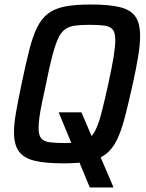

<svg xmlns="http://www.w3.org/2000/svg" viewBox="-20 -716 648 851"><path d="M378 115 240 -218H341L482 112V115ZM261 8Q179 8 131.5 -4Q84 -16 63 -46Q42 -76 42 -130Q42 -168 51.5 -221Q61 -274 76 -346Q94 -432 109.5 -493.5Q125 -555 144.5 -594.5Q164 -634 194 -656.5Q224 -679 269.5 -687.5Q315 -696 382 -696Q465 -696 512.5 -684Q560 -672 580.5 -642Q601 -612 601 -557Q601 -519 592.5 -466.5Q584 -414 568 -342Q549 -256 533 -195Q517 -134 497.5 -94.5Q478 -55 448.5 -32.5Q419 -10 374 -1Q329 8 261 8ZM266 -82Q304 -82 329.5 -85.5Q355 -89 373 -101.5Q391 -114 404.5 -142Q418 -170 430.5 -218.5Q443 -267 460 -344Q476 -417 483.5 -463.5Q491 -510 491 -539Q491 -571 479.5 -585Q468 -599 443 -602.5Q418 -606 377 -606Q339 -606 313 -602.5Q287 -599 269 -586.5Q251 -574 238 -546Q225 -518 212 -469.5Q199 -421 184 -344Q173 -295 165.5 -258Q158 -221 154.5 -194.5Q151 -168 151 -148Q151 -117 162.5 -103Q174 -89 199.5 -85.5Q225 -82 266 -82Z"/></svg>

Font: Saira SemiCondensed Medium
Style: Italic
Weight: 500
Width: 4
Italic angle: -12°
Designer: Hector Gatti with collaboration of the Omnibus-Type team
Foundry: Omnibus-Type
Version: Version 1.101